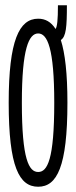

<svg xmlns="http://www.w3.org/2000/svg" viewBox="-20 -698 290 729"><path d="M125 11C196 11 236 -64 236 -308C236 -419 227 -496 211 -546C231 -559 234 -596 234 -678H200C200 -621 197 -597 191 -588C174 -615 152 -627 125 -627C53 -627 13 -545 13 -308C13 -64 53 11 125 11ZM125 -45C90 -45 63 -92 63 -308C63 -515 90 -571 125 -571C160 -571 186 -515 186 -308C186 -92 160 -45 125 -45Z"/></svg>

Font: Inconsolata UltraCondensed Thin
Style: Regular
Weight: 100
Width: 1
Monospace: yes
Designer: Raph Levien, Cyreal, Brenton Simpson
Foundry: Raph Levien, Cyreal, Google
Version: Version 3.100